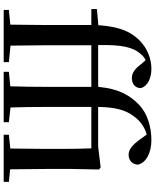

<svg xmlns="http://www.w3.org/2000/svg" viewBox="83 -948 864 1071"><g transform="rotate(90 515.5 -412.0)"><path d="M807 0H994V-29L924 -36C923 -93 922 -177 922 -232V-385L925 -532L913 -541L797 -527H576C577 -627 596 -683 626 -723C653 -762 690 -787 730 -798L759 -758C789 -717 814 -697 843 -697C876 -697 896 -719 898 -748C889 -795 830 -824 761 -824C688 -824 615 -802 568 -759C514 -708 475 -647 464 -528L451 -527H231C228 -659 243 -724 282 -766C292 -778 303 -786 315 -792L333 -772C364 -730 387 -715 415 -715C450 -715 471 -736 471 -765C460 -804 415 -824 363 -824C310 -824 251 -803 206 -759C153 -706 128 -642 120 -528L30 -520V-489H119V-232L117 -37L35 -29V0H326V-29L234 -38L232 -232V-489H464V-232C464 -167 463 -102 461 -37L380 -29V0H661V-29L579 -38C577 -103 576 -168 576 -232V-489H807C809 -436 810 -390 810 -317V-232L808 -37L731 -29V0Z"/></g></svg>

Font: Noto Serif SC SemiBold
Style: Regular
Weight: 600
Designer: Ryoko NISHIZUKA 西塚涼子 (kana & ideographs); Frank Grießhammer (Latin, Greek & Cyrillic); Wenlong ZHANG 张文龙 (bopomofo); San
Foundry: Adobe
Version: Version 2.001;hotconv 1.1.0;makeotfexe 2.6.0